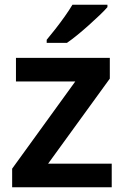

<svg xmlns="http://www.w3.org/2000/svg" viewBox="-20 -786 522 806"><path d="M449 0H31V-78L296 -444H47V-543H441V-456L182 -99H449ZM431 -756Q419 -742 398 -722Q377 -702 352.5 -680Q328 -658 304 -638.5Q280 -619 261 -606H176V-619Q192 -638 212 -663.5Q232 -689 251.5 -716.5Q271 -744 284 -766H431Z"/></svg>

Font: Noto Sans Javanese SemiBold
Style: Regular
Weight: 600
Version: Version 2.004